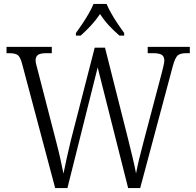

<svg xmlns="http://www.w3.org/2000/svg" viewBox="-20 -951 992 971"><path d="M91 -631Q82 -664 69 -673Q56 -682 26 -682H13V-714H242V-682H215Q183 -682 171.5 -673Q160 -664 160 -646Q160 -637 163.5 -623.5Q167 -610 172 -591L265 -231Q277 -185 285 -149Q293 -113 301 -73Q309 -113 318 -153.5Q327 -194 338 -240L459 -710H511L629 -243Q641 -194 651 -152.5Q661 -111 668 -74Q681 -142 706 -234L798 -582Q803 -602 807 -618.5Q811 -635 811 -645Q811 -665 798.5 -673.5Q786 -682 753 -682H727V-714H940V-682H922Q892 -682 879 -671Q866 -660 854 -617L689 0H628L474 -610L321 0H259ZM364 -784Q378 -803 395.5 -829Q413 -855 428.5 -882Q444 -909 453 -931H519Q528 -909 543.5 -882Q559 -855 576.5 -829Q594 -803 608 -784V-771H584Q554 -797 530 -823Q506 -849 486 -880Q465 -849 441 -823Q417 -797 388 -771H364Z"/></svg>

Font: Noto Serif Armenian SemiCondensed Light
Style: Regular
Weight: 300
Width: 4
Designer: Monotype Design Team
Foundry: Monotype Imaging Inc.
Version: Version 2.008; ttfautohint (v1.8.4.7-5d5b)